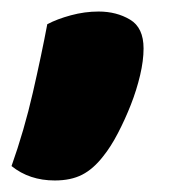

<svg xmlns="http://www.w3.org/2000/svg" viewBox="-30 -198 293 333"><path d="M149 73Q132 95 112.5 105Q93 115 65 115Q21 115 -10 90Q12 28 27 -37.5Q42 -103 52 -156Q69 -165 93 -171.5Q117 -178 141 -178Q172 -178 195.5 -164Q219 -150 219 -114Q219 -93 213 -67.5Q207 -42 197 -16.5Q187 9 174.5 33Q162 57 149 73Z"/></svg>

Font: Baloo Da 2 ExtraBold
Style: Regular
Weight: 800
Designer: Noopur Datye, Sulekha Rajkumar and Ek Type
Foundry: Ek Type
Version: Version 1.640;hotconv 1.0.111;makeotfexe 2.5.65597; ttfautoh